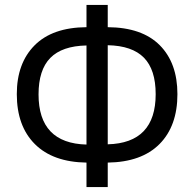

<svg xmlns="http://www.w3.org/2000/svg" viewBox="-20 -744 786 777"><path d="M330 13V-86Q194 -88 121 -161Q48 -234 48 -363Q48 -488 120 -560.5Q192 -633 330 -634V-724H416V-634Q555 -633 626.5 -561Q698 -489 698 -363Q698 -234 625.5 -161Q553 -88 416 -86V13ZM416 -160Q610 -165 610 -363Q610 -462 562.5 -510.5Q515 -559 416 -561ZM330 -159V-560Q231 -558 183.5 -509.5Q136 -461 136 -362Q136 -164 330 -159Z"/></svg>

Font: Noto Sans SemiCondensed
Style: Regular
Weight: 400
Width: 4
Designer: Monotype Design Team
Foundry: Monotype Imaging Inc.
Version: Version 2.013; ttfautohint (v1.8.4.7-5d5b)